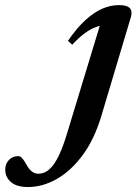

<svg xmlns="http://www.w3.org/2000/svg" viewBox="-244 -471 542 752"><path d="M153 -17Q125.5 75 79.5 137Q33.5 199 -22 230.2Q-77.5 261.5 -133.5 261.5Q-179 261.5 -201.2 242Q-223.5 222.5 -223.5 193.5Q-223.5 171 -209.2 155.8Q-195 140.5 -172.5 140.5Q-165 140.5 -157.8 148Q-150.5 155.5 -140 174.5Q-129.5 193.5 -118 201.5Q-106.5 209.5 -94.5 209.5Q-79 209.5 -64.8 202Q-50.5 194.5 -36.8 177Q-23 159.5 -9.2 129Q4.5 98.5 18.5 52L154 -393.5L176.5 -372.5Q155 -373.5 132.8 -365.5Q110.5 -357.5 87.5 -340.5Q64.5 -323.5 39 -296L22 -311Q56.5 -361 90 -391.8Q123.5 -422.5 156.2 -436.8Q189 -451 221 -451Q243 -451 254.8 -445.8Q266.5 -440.5 269.8 -429.8Q273 -419 268 -402Z"/></svg>

Font: Newsreader 24pt SemiBold
Style: Italic
Weight: 600
Italic angle: -17°
Designer: Hugues Gentile
Foundry: Production Type
Version: Version 1.003